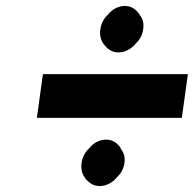

<svg xmlns="http://www.w3.org/2000/svg" viewBox="-20 -737 651 645"><path d="M344 -690V-689C329 -676 320 -659 317 -638C314 -618 319 -601 329 -588L334 -582C344 -570 359 -561 377 -561C396 -561 412 -568 427 -581L435 -589V-590C449 -602 458 -618 461 -638C464 -659 460 -674 449 -687V-688L443 -696C432 -709 418 -717 399 -717C381 -717 364 -709 351 -697ZM104 -342 105 -341H590L591 -342L611 -487V-488H126L124 -487ZM281 -241V-240C266 -227 257 -210 254 -189C251 -169 256 -152 266 -139L267 -137V-136L271 -133C281 -121 296 -112 314 -112C333 -112 349 -119 364 -132L372 -140V-141C386 -153 395 -169 398 -189C401 -210 396 -225 385 -238L386 -239L380 -247C369 -260 355 -268 336 -268C318 -268 301 -260 288 -248ZM428 -582 427 -581ZM443 -696 444 -695ZM365 -133 364 -132ZM380 -247 381 -246Z"/></svg>

Font: Hussar Woodtype
Style: SeBdObl
Weight: 900
Foundry: Cannot Into Space Fonts
Version: Version 1.07